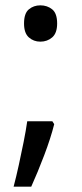

<svg xmlns="http://www.w3.org/2000/svg" viewBox="-20 -570 308 719"><path d="M70 -482Q70 -520 88 -535Q106 -550 131 -550Q157 -550 175.5 -535Q194 -520 194 -482Q194 -446 175.5 -430Q157 -414 131 -414Q106 -414 88 -430Q70 -446 70 -482ZM183 -105Q170 -53 145.5 11.5Q121 76 97 129H31Q41 91 50.5 47.5Q60 4 68.5 -38.5Q77 -81 82 -116H176Z"/></svg>

Font: Noto Sans Tifinagh Ahaggar
Style: Regular
Weight: 400
Designer: JamraPatel
Foundry: JamraPatel LLC
Version: Version 2.006; ttfautohint (v1.8.4.7-5d5b)